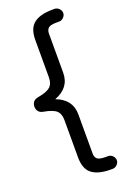

<svg xmlns="http://www.w3.org/2000/svg" viewBox="-167 -798 670 998"><g transform="rotate(-20 168.0 -299.5)"><path d="M125 24.4V-181.6Q125 -216.8 106 -233.9Q86.9 -251 36.1 -259.8Q19.5 -262.7 10.7 -273.4Q2 -284.2 2 -299.8Q2 -315.4 10.7 -326.2Q19.5 -336.9 36.1 -339.8Q86.9 -348.6 106 -365.7Q125 -382.8 125 -418V-624Q125 -688.5 159.7 -715.3Q194.3 -742.2 262.7 -742.2H274.4Q288.1 -742.2 298.8 -731.4Q309.6 -720.7 309.6 -707Q309.6 -693.4 298.8 -682.6Q288.1 -671.9 274.4 -671.9H259.8Q225.6 -671.9 214.4 -661.6Q203.1 -651.4 203.1 -631.8V-415Q203.1 -332 117.2 -299.8Q203.1 -267.6 203.1 -184.6V32.2Q203.1 51.8 214.4 62Q225.6 72.3 259.8 72.3H274.4Q288.1 72.3 298.8 83Q309.6 93.8 309.6 107.4Q309.6 121.1 298.8 131.8Q288.1 142.6 274.4 142.6H262.7Q194.3 142.6 159.7 115.7Q125 88.9 125 24.4Z"/></g></svg>

Font: FakePearl
Style: Regular
Weight: 400
Version: Version 1.2